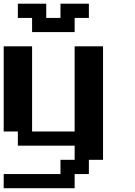

<svg xmlns="http://www.w3.org/2000/svg" viewBox="-20 -789 732 1040"><path d="M0 230.5V153.8H307.6V76.7H384.3V0H76.7V-76.7H0V-538.1H153.8V-76.7H384.3V-538.1H538.1V76.7H461.4V153.8H384.3V230.5ZM153.8 -615.2V-691.9H76.7V-769H230.5V-691.9H307.6V-769H461.4V-691.9H384.3V-615.2Z"/></svg>

Font: Good Old DOS
Style: Regular
Weight: 400
Designer: Vasily Draigo
Foundry: Vasily Draigo
Version: 1.0